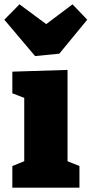

<svg xmlns="http://www.w3.org/2000/svg" viewBox="-36 -867 423 887"><path d="M276 -112 264 -127 331 -100V0H21V-100L88 -127L76 -112V-421L86 -411L21 -436V-536L276 -544ZM299 -847 367 -776 238 -619 126 -608 -16 -776 54 -847 250 -702 109 -704Z"/></svg>

Font: Bitter Thin Black
Style: Regular
Weight: 900
Version: Version 3.020